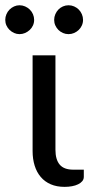

<svg xmlns="http://www.w3.org/2000/svg" viewBox="-60 -722 346 748"><path d="M67 -506.5H156V-138.5Q156 -100.5 172.5 -80.8Q189 -61 225.5 -61H266.5V-33Q266.5 -23.5 260.5 -16.2Q254.5 -9 244.2 -4Q234 1 220.5 3.5Q207 6 191.5 6Q161 6 137.8 -4Q114.5 -14 98.8 -32.5Q83 -51 75 -76.8Q67 -102.5 67 -133.5ZM73 -644.5Q73 -633 68.5 -623Q64 -613 56 -605.5Q48 -598 37.8 -593.5Q27.5 -589 16 -589Q5 -589 -5 -593.5Q-15 -598 -22.8 -605.5Q-30.5 -613 -35 -623Q-39.5 -633 -39.5 -644.5Q-39.5 -656 -35 -666.5Q-30.5 -677 -22.8 -684.8Q-15 -692.5 -5 -697Q5 -701.5 16 -701.5Q27.5 -701.5 37.8 -697Q48 -692.5 56 -684.8Q64 -677 68.5 -666.5Q73 -656 73 -644.5ZM263.5 -644.5Q263.5 -633 259 -623Q254.5 -613 246.8 -605.5Q239 -598 228.8 -593.5Q218.5 -589 207 -589Q195.5 -589 185.2 -593.5Q175 -598 167.5 -605.5Q160 -613 155.5 -623Q151 -633 151 -644.5Q151 -656 155.5 -666.5Q160 -677 167.5 -684.8Q175 -692.5 185.2 -697Q195.5 -701.5 207 -701.5Q218.5 -701.5 228.8 -697Q239 -692.5 246.8 -684.8Q254.5 -677 259 -666.5Q263.5 -656 263.5 -644.5Z"/></svg>

Font: Lato-Regular
Style: Regular
Weight: 400
Designer: Lukasz Dziedzic with Adam Twardoch and Botio Nikoltchev
Foundry: tyPoland Lukasz Dziedzic
Version: Version 2.015; 2015-08-06; http://www.latofonts.com/